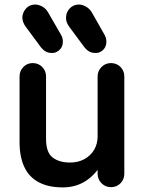

<svg xmlns="http://www.w3.org/2000/svg" viewBox="-20 -804 630 834"><path d="M253 10Q190 10 148 -12.5Q106 -35 85.5 -79Q65 -123 65 -186V-472Q65 -496 81.5 -513Q98 -530 122 -530Q147 -530 163.5 -513Q180 -496 180 -472V-200Q180 -142 208.5 -120Q237 -98 284 -98Q320 -98 347 -113Q374 -128 389 -153.5Q404 -179 404 -212V-472Q404 -496 421 -513Q438 -530 462 -530Q487 -530 503.5 -513Q520 -496 520 -472V-49Q520 -25 503.5 -8Q487 9 462 9Q438 9 421 -8Q404 -25 404 -49V-116L428 -102Q396 -46 352.5 -18Q309 10 253 10ZM202 -574Q177 -575 159 -597L93 -686Q84 -698 80.5 -708.5Q77 -719 77 -730Q79 -751 92.5 -766.5Q106 -782 127 -784Q143 -786 161 -777Q179 -768 189 -750L245 -653Q254 -638 253 -620Q252 -598 236 -585Q220 -572 202 -574ZM391 -574Q366 -575 348 -597L282 -686Q273 -698 269.5 -708.5Q266 -719 267 -730Q268 -751 282 -766.5Q296 -782 317 -784Q333 -786 350.5 -777Q368 -768 379 -750L434 -653Q443 -638 442 -620Q441 -598 425.5 -585Q410 -572 391 -574Z"/></svg>

Font: National Park SemiBold
Style: Regular
Weight: 600
Designer: Andrea Herstowski, Ben Hoepner
Version: Version 1.009